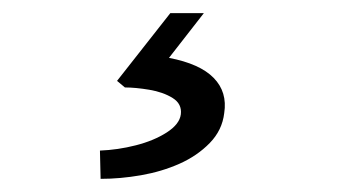

<svg xmlns="http://www.w3.org/2000/svg" viewBox="-20 -35 540 292"><path d="M133 237 132 194Q159 193 186.5 186Q214 179 233.5 166.5Q253 154 255 139Q257 123 242.5 114Q228 105 207 101.5Q186 98 170 98L158 88L239 -15H290L237 53Q284 62 305 83.5Q326 105 321 137Q318 163 299 182.5Q280 202 253 214Q226 226 194.5 231.5Q163 237 133 237Z"/></svg>

Font: Lexend Light
Style: Italic
Weight: 300
Italic angle: -8.13011°
Designer: Bonnie Shaver-Troup, Thomas Jockin
Foundry: Lexend
Version: Version 1.007